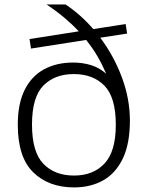

<svg xmlns="http://www.w3.org/2000/svg" viewBox="-20 -828 660 858"><path d="M311 9.5Q197.5 9.5 128.5 -58Q59.5 -125.5 59.5 -270.5Q59.5 -366 90.8 -427.5Q122 -489 177.8 -518.8Q233.5 -548.5 306.5 -548.5Q348.5 -548.5 386 -537.2Q423.5 -526 454.5 -498.5Q438 -537.5 416 -575.5Q394 -613.5 365 -649.5L118.5 -611L112 -653.5L332 -688Q302.5 -719.5 266.8 -749.5Q231 -779.5 188 -808H273Q340 -763.5 397 -698L541.5 -720.5L548 -678L428 -659.5Q488.5 -579 524.5 -482.8Q560.5 -386.5 560.5 -288.5Q560.5 -186.5 529.2 -120.5Q498 -54.5 441.8 -22.5Q385.5 9.5 311 9.5ZM311 -43.5Q396.5 -43.5 447 -97.2Q497.5 -151 497.5 -270Q497.5 -393 446.8 -445Q396 -497 310 -497Q224 -497 173.5 -445.2Q123 -393.5 123 -271.5Q123 -148.5 173.8 -96Q224.5 -43.5 311 -43.5Z"/></svg>

Font: Encode Sans Exp Lt
Style: Regular
Weight: 300
Width: 7
Designer: Multiple Designers
Foundry: Impallari Type
Version: Version 3.002; ttfautohint (v1.8.3) -l 8 -r 50 -G 200 -x 14 